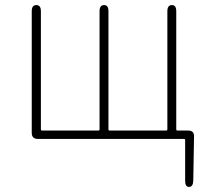

<svg xmlns="http://www.w3.org/2000/svg" viewBox="-20 -547 813 756"><path d="M724 189Q709 189 709 165V5Q709 0 704 0H129Q105 0 105 -24V-503Q105 -527 123 -527Q141 -527 141 -503V-38Q141 -33 146 -33H367Q372 -33 372 -38V-503Q372 -527 390 -527Q407 -527 407 -503V-38Q407 -33 412 -33H634Q639 -33 639 -38V-503Q639 -527 657 -527Q674 -527 674 -503V-38Q674 -33 679 -33H721Q745 -33 744 -9L741 165Q740 189 724 189Z"/></svg>

Font: Resource Han Rounded KR ExtraLight
Style: Regular
Weight: 250
Designer: Cyano Hao (round all glyphs); Ryoko NISHIZUKA 西塚涼子 (kana, bopomofo & ideographs); Paul D. Hunt (Latin, Greek & Cyrillic)
Foundry: Cyano Hao
Version: 0.990